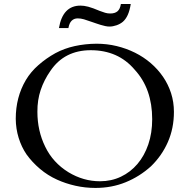

<svg xmlns="http://www.w3.org/2000/svg" viewBox="-20 -902 929 940"><path d="M468.3 -848.6Q482.9 -842.8 494.9 -839.4Q506.8 -835.9 519.5 -835.9Q542.5 -835.9 555.2 -846.7Q567.9 -857.4 571.8 -882.3H620.1Q615.2 -850.6 605.5 -829.1Q595.7 -807.6 581.5 -795.4Q568.8 -784.7 550.8 -778.3Q532.7 -772 515.6 -772Q506.3 -772 495.1 -774.4Q483.9 -776.9 472.4 -780.3Q460.9 -783.7 450 -787.6Q439 -791.5 430.2 -794.4Q405.8 -803.2 390.6 -807.6Q375.5 -812 360.4 -812Q342.8 -812 331.1 -800.8Q319.3 -789.6 314.9 -764.6H268.6Q287.1 -874.5 374 -874.5Q382.3 -874.5 391.6 -873.3Q400.9 -872.1 412.1 -869.1Q423.3 -866.2 437 -861.1Q450.7 -856 468.3 -848.6ZM725.1 -318.4Q725.1 -392.6 703.9 -453.1Q682.6 -513.7 639.6 -560.5Q598.6 -608.9 544.7 -632.6Q490.7 -656.2 424.3 -656.2Q360.4 -656.2 310.8 -631.1Q261.2 -606 226.6 -554.7Q195.8 -510.7 179.2 -461.4Q162.6 -412.1 163.1 -354.5Q163.1 -261.7 201.2 -184.1Q220.2 -144.5 248.8 -113.3Q277.3 -82 315.4 -58.6Q388.2 -14.6 469.7 -14.6Q525.4 -14.6 572 -36.9Q618.7 -59.1 652.8 -99.1Q687 -139.2 706.1 -195.1Q725.1 -251 725.1 -318.4ZM831.5 -354.5Q831.5 -274.4 802.2 -207.3Q772.9 -140.1 719.2 -87.9Q663.6 -37.6 595.2 -9.8Q526.9 18.1 447.3 18.1Q396.5 18.1 348.9 7.3Q301.3 -3.4 259.3 -22.5Q213.9 -43 175.8 -75.2Q137.7 -107.4 109.9 -146Q85 -182.6 71.3 -227.1Q57.6 -271.5 57.1 -320.3Q57.1 -426.8 106.9 -510.7Q130.9 -550.8 168.5 -583.7Q206.1 -616.7 251 -641.6Q294.4 -665 345.5 -676.3Q396.5 -687.5 452.6 -688Q503.4 -688 551 -676.5Q598.6 -665 640.9 -644Q683.1 -623 718 -593Q752.9 -563 778.3 -525.9Q803.7 -488.8 817.6 -445.6Q831.5 -402.3 831.5 -354.5Z"/></svg>

Font: XB Niloofar
Style: Regular
Weight: 400
Designer: Behnam
Foundry: Irmug
Version: Version 7.201 2008